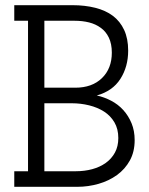

<svg xmlns="http://www.w3.org/2000/svg" viewBox="-20 -720 574 740"><path d="M278 0H35V-60H88V-640H35V-700H260Q307 -700 347 -690Q387 -680 415 -659Q443 -638 458.5 -604.5Q474 -571 474 -525Q474 -463 444 -416Q414 -369 353 -352Q381 -346 408 -332Q435 -318 455 -296Q475 -274 487 -245Q499 -216 499 -180Q499 -135 480.5 -101.5Q462 -68 431 -45.5Q400 -23 360 -11.5Q320 0 278 0ZM151 -322V-60H272Q306 -60 335.5 -68Q365 -76 387.5 -92Q410 -108 423 -132Q436 -156 436 -188Q436 -223 421 -248.5Q406 -274 381 -290Q356 -306 323.5 -314Q291 -322 257 -322ZM151 -640V-382H270Q335 -382 373 -419Q411 -456 411 -517Q411 -551 399.5 -575Q388 -599 368 -613Q349 -627 323.5 -633.5Q298 -640 267 -640Z"/></svg>

Font: Josefin Slab SemiBold
Style: Regular
Weight: 600
Designer: Santiago Orozco
Foundry: Typemade
Version: Version 2.000